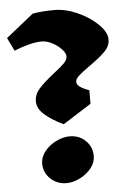

<svg xmlns="http://www.w3.org/2000/svg" viewBox="-56 -849 643 903"><g transform="rotate(-5 265.5 -398.0)"><path d="M477 -646Q477 -615 451 -589Q425 -563 375 -528Q340 -503 324 -488.5Q308 -474 308 -460Q308 -436 366 -416V-352L232 -267Q176 -294 143.5 -323Q111 -352 111 -386Q111 -418 135 -445Q159 -472 206 -509Q240 -535 256.5 -551.5Q273 -568 273 -584Q273 -599 255.5 -618Q238 -637 212 -650.5Q186 -664 162 -664Q113 -664 32 -632L2 -694L132 -798Q175 -806 236 -806Q288 -806 344.5 -780.5Q401 -755 439 -717.5Q477 -680 477 -646ZM360 -106Q360 -75 338.5 -48.5Q317 -22 284.5 -6Q252 10 222 10Q177 10 146 -19.5Q115 -49 115 -91Q115 -122 136.5 -149Q158 -176 191 -192Q224 -208 254 -208Q300 -208 330 -178.5Q360 -149 360 -106Z"/></g></svg>

Font: Inknut Antiqua ExtraBold
Style: Regular
Weight: 800
Designer: Claus Eggers Sørensen
Foundry: Claus Eggers Sørensen
Version: Version 1.003; ttfautohint (v1.8.2) -l 8 -r 50 -G 200 -x 14 